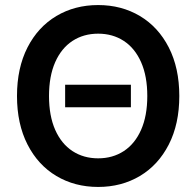

<svg xmlns="http://www.w3.org/2000/svg" viewBox="-20 -737 784 767"><path d="M502.9 -308.6H240.2V-398.4H502.9ZM372.1 9.8Q278.8 9.8 205.3 -33.9Q131.8 -77.6 89.8 -159.9Q47.9 -242.2 47.9 -353.5Q47.9 -465.3 89.8 -547.4Q131.8 -629.4 205.3 -673.1Q278.8 -716.8 372.1 -716.8Q465.3 -716.8 538.8 -673.1Q612.3 -629.4 654.3 -547.4Q696.3 -465.3 696.3 -353.5Q696.3 -241.7 654.3 -159.7Q612.3 -77.6 538.8 -33.9Q465.3 9.8 372.1 9.8ZM372.1 -602.5Q314 -602.5 269.5 -573.5Q225.1 -544.4 200.4 -488.5Q175.8 -432.6 175.8 -353.5Q175.8 -274.4 200.4 -218.5Q225.1 -162.6 269.5 -133.5Q314 -104.5 372.1 -104.5Q430.2 -104.5 474.6 -133.5Q519 -162.6 543.7 -218.5Q568.4 -274.4 568.4 -353.5Q568.4 -432.6 543.7 -488.5Q519 -544.4 474.6 -573.5Q430.2 -602.5 372.1 -602.5Z"/></svg>

Font: Pretendard JP SemiBold
Style: Regular
Weight: 600
Designer: Base glyphs from Inter by Rasmus Andersson; Hangeul glyphs from Noto Sans CJK(Source Han Sans) by Jang Soo-young and Kan
Foundry: Kil Hyung-jin
Version: Version 1.309